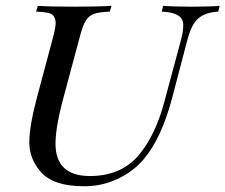

<svg xmlns="http://www.w3.org/2000/svg" viewBox="-20 -628 777 662"><path d="M270.5 14.2Q158.7 14.2 116.7 -40Q81.1 -83 81.1 -137.5Q81.1 -191.9 106.4 -288.1L163.6 -502Q171.9 -533.7 171.9 -549.3Q171.9 -564.9 162.6 -575.7Q153.3 -586.4 104.5 -587.9L110.4 -607.9Q151.4 -605 233.9 -605Q316.4 -605 364.7 -607.9L358.4 -587.9Q321.8 -586.4 304 -580.1Q286.1 -573.7 275.6 -556.6Q265.1 -539.6 255.4 -502L193.4 -271Q171.4 -184.6 171.4 -132.8Q171.4 -21.5 289.6 -21Q394.5 -21 454.8 -89.1Q515.1 -157.2 547.4 -279.8L604.5 -492.2Q611.8 -518.6 611.8 -541Q611.8 -563.5 594.2 -574.7Q576.7 -585.9 537.6 -587.9L542.5 -607.9Q578.6 -605 641.6 -605Q704.6 -605 737.3 -607.9L732.4 -587.9Q673.8 -585 649.9 -548.8Q636.7 -528.8 626.5 -492.2L573.7 -291Q537.1 -151.9 475.6 -79.1Q439 -36.1 385.3 -11Q331.5 14.2 270.5 14.2Z"/></svg>

Font: PlayfairDisplaySC-Italic
Style: Italic
Weight: 400
Italic angle: -14°
Designer: Claus Eggers Sørensen
Foundry: Claus Eggers Sørensen
Version: Version 1.004;PS 001.004;hotconv 1.0.70;makeotf.lib2.5.58329